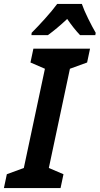

<svg xmlns="http://www.w3.org/2000/svg" viewBox="-56 -963 510 983"><path d="M189 -783Q236 -817 288 -866Q320 -819 354 -783H432L434 -795Q417 -824 395.5 -867.5Q374 -911 363 -943H237Q211 -908 174 -867Q137 -826 106 -795L105 -783ZM254 0 269 -71 194 -103 302 -611 390 -643 405 -714H115L100 -643L174 -611L66 -103L-21 -71L-36 0Z"/></svg>

Font: Noto Sans UI SemiCondensed
Style: Bold Italic
Weight: 700
Width: 4
Designer: Monotype Design Team
Foundry: Monotype Imaging Inc.
Version: 1.001